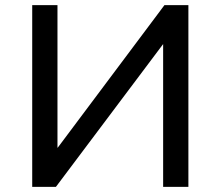

<svg xmlns="http://www.w3.org/2000/svg" viewBox="-20 -725 857 745"><path d="M105 0V-705H203V-152H204L618 -705H711V0H613V-554L197 0Z"/></svg>

Font: Nunito Sans 7pt Medium
Style: Regular
Weight: 500
Designer: Vernon Adams
Foundry: Vernon Adams
Version: Version 3.101;gftools[0.9.27]